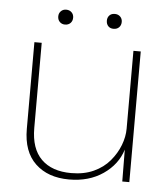

<svg xmlns="http://www.w3.org/2000/svg" viewBox="-49 -678 639 732"><g transform="rotate(5 271.0 -312.0)"><path d="M242 10Q161 10 113 -35.5Q65 -81 65 -168V-500H93V-174Q93 -95 133.5 -55Q174 -15 248 -15Q297 -15 334 -32Q371 -49 395 -77.5Q419 -106 431.5 -138.5Q444 -171 444 -202V-500H472V0H445L444 -122Q426 -64 372 -27Q318 10 242 10ZM175 -634Q188 -634 196 -626Q204 -618 204 -606Q204 -593 196 -585Q188 -577 175 -577Q163 -577 155 -585Q147 -593 147 -606Q147 -618 155 -626Q163 -634 175 -634ZM361 -634Q374 -634 382 -626Q390 -618 390 -606Q390 -593 382 -585Q374 -577 361 -577Q348 -577 340.5 -585Q333 -593 333 -606Q333 -618 340.5 -626Q348 -634 361 -634Z"/></g></svg>

Font: Prodigy Sans ExtraLight
Style: Regular
Weight: 200
Designer: Wei Huang
Foundry: Wei Huang
Version: Version 1.003; ttfautohint (v1.8.3)